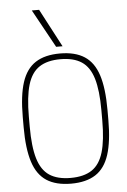

<svg xmlns="http://www.w3.org/2000/svg" viewBox="-65 -1046 729 1102"><g transform="rotate(-5 300.0 -495.0)"><path d="M300 10Q213 10 159 -25Q105 -60 80.5 -136Q56 -212 56 -335V-395Q56 -519 80.5 -594.5Q105 -670 159 -705Q213 -740 300 -740Q387 -740 441 -705Q495 -670 519.5 -594.5Q544 -519 544 -395V-335Q544 -212 519.5 -136Q495 -60 441 -25Q387 10 300 10ZM300 -23Q376 -23 422 -53.5Q468 -84 488.5 -152.5Q509 -221 509 -336V-394Q509 -509 488.5 -577.5Q468 -646 422 -676.5Q376 -707 300 -707Q224 -707 178 -676.5Q132 -646 111.5 -577.5Q91 -509 91 -394V-336Q91 -221 111.5 -152.5Q132 -84 178 -53.5Q224 -23 300 -23ZM282 -780 161 -1000H203L319 -780Z"/></g></svg>

Font: M PLUS Code Latin Expanded ExtraLight
Style: Regular
Weight: 250
Width: 7
Designer: Coji Morishita
Foundry: UNDERFOREST DESIGN
Version: Version 1.002; ttfautohint (v1.8.3)